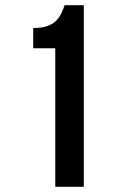

<svg xmlns="http://www.w3.org/2000/svg" viewBox="-20 -720 436 740"><path d="M108 -612Q140 -612 160.5 -619Q181 -626 194 -638Q207 -650 215 -666Q223 -682 229 -700H303V0H193V-534H108Z"/></svg>

Font: Bebas Neue
Style: Regular
Weight: 400
Designer: Ryoichi Tsunekawa
Foundry: Ryoichi Tsunekawa
Version: Version 1.300